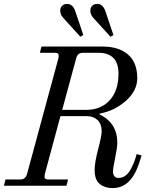

<svg xmlns="http://www.w3.org/2000/svg" viewBox="-30 -950 770 982"><path d="M-10 0 -2 -32H74Q100 -32 108 -59L269 -653Q272 -668 268 -674Q264 -680 250 -680H174L182 -712H493Q578 -712 625 -671Q672 -630 672 -550Q672 -486 614 -434.5Q556 -383 480 -369L479 -365Q570 -321 570 -220Q570 -196 559 -143Q548 -90 548 -72Q548 -58 555 -49Q562 -40 576 -40Q596 -40 612 -52Q628 -64 639.5 -86Q651 -108 657 -124Q663 -140 669 -162L694 -155Q676 -94 661 -66Q620 12 546 12Q506 12 480 -9Q454 -30 454 -81Q454 -118 472 -187Q490 -256 490 -277Q490 -316 469 -336Q448 -356 414 -356H279L199 -59Q196 -44 200 -38Q204 -32 218 -32H318L310 0ZM288 -388H410Q486 -388 531 -437Q576 -486 576 -574Q576 -627 550 -653.5Q524 -680 474 -680H394Q367 -680 360 -653ZM432 -895Q432 -902 434 -909Q436 -916 445 -923Q454 -930 467 -930Q496 -930 509 -893L550 -771L535 -762L447 -859Q432 -876 432 -895ZM278 -895Q278 -902 280 -909Q282 -916 291 -923Q300 -930 313 -930Q342 -930 355 -893L396 -771L381 -762L293 -859Q278 -876 278 -895Z"/></svg>

Font: Old Standard TT
Style: Italic
Weight: 400
Italic angle: -15.2°
Designer: Alexey Kryukov <alexios@thessalonica.org.ru>
Version: Version 2.2